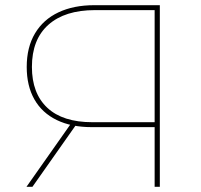

<svg xmlns="http://www.w3.org/2000/svg" viewBox="-20 -720 773 740"><path d="M576 -239 585 -230H333Q255 -230 198.5 -257.5Q142 -285 112.5 -337Q83 -389 83 -462Q83 -538 115 -591.5Q147 -645 205.5 -672.5Q264 -700 343 -700H596V0H576ZM253 -243H276L105 0H82ZM576 -689 585 -681H346Q230 -681 166.5 -624.5Q103 -568 103 -462Q103 -360 162.5 -304.5Q222 -249 336 -249H585L576 -241Z"/></svg>

Font: Montserrat
Style: Regular
Weight: 400
Designer: Julieta Ulanovsky
Foundry: Julieta Ulanovsky
Version: Version 8.000